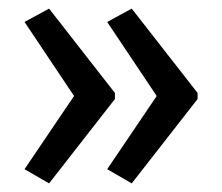

<svg xmlns="http://www.w3.org/2000/svg" viewBox="-20 -487 515 446"><path d="M439 -257V-271L286 -467L229 -436L344 -264L229 -94L286 -61ZM247 -257V-271L94 -467L37 -436L152 -264L37 -94L94 -61Z"/></svg>

Font: Noto Sans Kannada Condensed
Style: Regular
Weight: 400
Width: 3
Designer: Jelle Bosma - Monotype Design Team
Foundry: Monotype Imaging Inc.
Version: Version 2.005